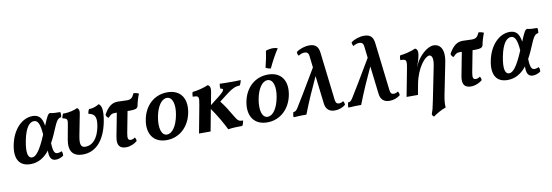

<svg xmlns="http://www.w3.org/2000/svg" viewBox="-65 -1211 5589 1944"><g transform="rotate(-10 2729.0 -238.5)"><path d="M550 -458C513 -458 469 -459 445 -467C424 -459 417 -448 375 -348C363 -436 326 -467 266 -467C157 -467 60 -367 29 -217C-1 -73 47 9 164 9C243 9 306 -29 359 -96C356 -30 374 9 423 9C448 9 480 -1 502 -18C505 -36 502 -53 495 -65C483 -60 468 -54 451 -54C425 -54 407 -69 404 -165C417 -188 429 -212 441 -239C494 -358 503 -400 551 -406C554 -425 555 -445 550 -458ZM190 -55C151 -55 131 -103 156 -232C183 -371 229 -414 271 -414C310 -414 332 -376 340 -265C340 -264 339 -263 339 -262C272 -102 228 -55 190 -55Z M702 5C836 5 930 -97 967 -285C977 -336 983 -397 972 -432C966 -454 958 -462 945 -469C925 -454 880 -435 843 -438C834 -424 829 -408 828 -391C889 -380 913 -348 895 -250C872 -126 812 -68 742 -68C699 -68 681 -94 699 -187L743 -413C748 -439 741 -460 724 -468C695 -453 634 -435 575 -438C567 -423 562 -408 561 -391C613 -383 613 -368 603 -315L577 -174C554 -50 604 5 702 5Z M1314 -518C1292 -470 1276 -458 1234 -458C1205 -458 1173 -461 1142 -461C1084 -461 1042 -433 997 -352C999 -337 1008 -321 1023 -316C1052 -347 1062 -353 1092 -353H1113L1067 -112C1051 -28 1079 9 1146 9C1191 9 1234 -12 1261 -35C1261 -51 1257 -63 1249 -73C1234 -62 1220 -57 1206 -57C1179 -57 1170 -74 1181 -131L1223 -350H1250C1306 -350 1320 -358 1330 -377C1337 -415 1351 -465 1367 -504C1355 -511 1333 -516 1314 -518Z M1563 9C1699 9 1802 -91 1826 -235C1849 -371 1787 -467 1651 -467C1517 -467 1415 -374 1389 -230C1364 -93 1425 9 1563 9ZM1576 -46C1520 -46 1495 -124 1516 -239C1535 -342 1582 -412 1637 -412C1694 -412 1719 -335 1699 -227C1678 -112 1629 -46 1576 -46Z M2388 -408C2397 -424 2402 -442 2406 -460C2373 -458 2338 -458 2312 -458C2274 -458 2227 -458 2190 -460C2186 -442 2185 -426 2188 -409C2207 -408 2215 -403 2213 -393C2210 -378 2184 -355 2143 -323L2065 -262L2091 -402C2096 -437 2089 -458 2067 -467C2028 -449 1951 -429 1906 -426C1899 -413 1898 -395 1898 -378C1962 -378 1965 -370 1949 -283L1896 0H2015L2057 -224C2110 -151 2172 -41 2195 9C2240 2 2292 0 2341 0C2350 -14 2355 -32 2359 -52C2316 -54 2307 -58 2276 -110C2236 -178 2208 -225 2164 -281L2251 -348C2309 -393 2343 -406 2388 -408Z M2727 -523C2757 -588 2795 -659 2831 -712C2818 -718 2801 -721 2783 -721C2760 -721 2734 -717 2709 -708C2703 -661 2692 -606 2675 -540C2689 -530 2708 -524 2727 -523ZM2598 9C2734 9 2837 -91 2861 -235C2884 -371 2822 -467 2686 -467C2552 -467 2450 -374 2424 -230C2399 -93 2460 9 2598 9ZM2611 -46C2555 -46 2530 -124 2551 -239C2570 -342 2617 -412 2672 -412C2729 -412 2754 -335 2734 -227C2713 -112 2664 -46 2611 -46Z M3390 -69C3372 -58 3358 -54 3346 -54C3325 -54 3312 -65 3308 -96L3249 -595C3242 -650 3217 -685 3150 -685C3101 -685 3049 -667 3015 -641C3014 -625 3019 -612 3027 -601C3049 -615 3069 -622 3089 -622C3114 -622 3130 -611 3134 -579L3148 -459C3027 -256 2950 -125 2922 -83C2903 -54 2895 -49 2874 -48C2869 -31 2866 -11 2868 4C2922 0 2967 0 3000 0C3051 -131 3097 -235 3159 -368L3193 -82C3199 -27 3229 9 3292 9C3334 9 3374 -6 3402 -30C3402 -45 3398 -58 3390 -69Z M3953 -69C3935 -58 3921 -54 3909 -54C3888 -54 3875 -65 3871 -96L3812 -595C3805 -650 3780 -685 3713 -685C3664 -685 3612 -667 3578 -641C3577 -625 3582 -612 3590 -601C3612 -615 3632 -622 3652 -622C3677 -622 3693 -611 3697 -579L3711 -459C3590 -256 3513 -125 3485 -83C3466 -54 3458 -49 3437 -48C3432 -31 3429 -11 3431 4C3485 0 3530 0 3563 0C3614 -131 3660 -235 3722 -368L3756 -82C3762 -27 3792 9 3855 9C3897 9 3937 -6 3965 -30C3965 -45 3961 -58 3953 -69Z M4390 -467C4320 -467 4235 -381 4202 -311L4186 -277V-278C4199 -310 4214 -349 4223 -402C4228 -434 4222 -458 4199 -467C4161 -449 4085 -429 4040 -426C4033 -413 4031 -395 4032 -378C4094 -378 4100 -370 4084 -283L4030 0H4147L4167 -108C4197 -271 4286 -373 4328 -373C4348 -373 4373 -352 4355 -262L4287 76C4271 158 4265 178 4251 215C4253 227 4258 239 4270 244C4309 216 4357 188 4401 174C4398 140 4401 99 4413 40L4476 -274C4507 -427 4441 -467 4390 -467Z M4861 -518C4839 -470 4823 -458 4781 -458C4752 -458 4720 -461 4689 -461C4631 -461 4589 -433 4544 -352C4546 -337 4555 -321 4570 -316C4599 -347 4609 -353 4639 -353H4660L4614 -112C4598 -28 4626 9 4693 9C4738 9 4781 -12 4808 -35C4808 -51 4804 -63 4796 -73C4781 -62 4767 -57 4753 -57C4726 -57 4717 -74 4728 -131L4770 -350H4797C4853 -350 4867 -358 4877 -377C4884 -415 4898 -465 4914 -504C4902 -511 4880 -516 4861 -518Z M5455 -458C5418 -458 5374 -459 5350 -467C5329 -459 5322 -448 5280 -348C5268 -436 5231 -467 5171 -467C5062 -467 4965 -367 4934 -217C4904 -73 4952 9 5069 9C5148 9 5211 -29 5264 -96C5261 -30 5279 9 5328 9C5353 9 5385 -1 5407 -18C5410 -36 5407 -53 5400 -65C5388 -60 5373 -54 5356 -54C5330 -54 5312 -69 5309 -165C5322 -188 5334 -212 5346 -239C5399 -358 5408 -400 5456 -406C5459 -425 5460 -445 5455 -458ZM5095 -55C5056 -55 5036 -103 5061 -232C5088 -371 5134 -414 5176 -414C5215 -414 5237 -376 5245 -265C5245 -264 5244 -263 5244 -262C5177 -102 5133 -55 5095 -55Z"/></g></svg>

Font: Vollkorn Semibold
Style: Italic
Weight: 600
Italic angle: -11°
Designer: Friedrich Althausen
Foundry: Friedrich Althausen
Version: Version 4.015;PS 004.015;hotconv 1.0.88;makeotf.lib2.5.64775